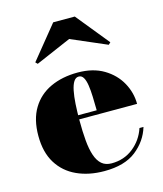

<svg xmlns="http://www.w3.org/2000/svg" viewBox="-111 -810 764 902"><g transform="rotate(-15 271.0 -359.0)"><path d="M285.5 10Q210 10 151.8 -16.8Q93.5 -43.5 60.5 -96.8Q27.5 -150 27.5 -230Q27.5 -310 59.8 -363.2Q92 -416.5 149.5 -443.2Q207 -470 282.5 -470Q357 -470 408.8 -439Q460.5 -408 487.5 -359Q514.5 -310 514.5 -255.5H94V-275.5H323.5Q323 -310 322 -341.5Q321 -373 317.2 -397.8Q313.5 -422.5 305.2 -436.5Q297 -450.5 282.5 -450.5Q268 -450.5 258.2 -435.5Q248.5 -420.5 243 -393.2Q237.5 -366 235.2 -329.5Q233 -293 233 -250Q233 -196 236.8 -152.8Q240.5 -109.5 250.8 -79Q261 -48.5 279.5 -32.5Q298 -16.5 327.5 -16.5Q388 -16.5 432.8 -52Q477.5 -87.5 496 -143H515.5Q496 -78 440 -34Q384 10 285.5 10ZM112.5 -558 103 -567.5 233 -727.5H338L468 -567.5L458 -558L285 -632.5Z"/></g></svg>

Font: Bodoni Moda 11pt Black
Style: Regular
Weight: 900
Designer: Owen Earl
Foundry: indestructible type
Version: Version 2.004